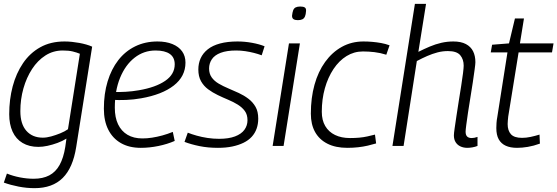

<svg xmlns="http://www.w3.org/2000/svg" viewBox="-20 -760 2903 1000"><path d="M0 191 16 144Q48 157 84.5 164Q121 171 155 171Q203 171 236.5 153.5Q270 136 290.5 99Q311 62 320 5L326 -38Q305 -25 279 -15.5Q253 -6 227.5 -0.5Q202 5 180 5Q132 5 97.5 -15.5Q63 -36 45.5 -74.5Q28 -113 28 -165Q28 -242 46 -310Q64 -378 100 -431Q136 -484 190 -514Q244 -544 316 -544Q335 -544 354.5 -542Q374 -540 393 -536.5Q412 -533 429.5 -528Q447 -523 460 -517L377 5Q360 114 306.5 167Q253 220 160 220Q119 220 77.5 212Q36 204 0 191ZM396 -480Q379 -487 358.5 -492Q338 -497 307 -497Q257 -497 216.5 -471Q176 -445 147 -400.5Q118 -356 102 -299.5Q86 -243 86 -181Q86 -114 117.5 -78.5Q149 -43 203 -43Q223 -43 246.5 -49.5Q270 -56 293.5 -65.5Q317 -75 334 -87Z M570 -281Q601 -280 635.5 -282Q670 -284 704 -290Q791 -305 840.5 -339Q890 -373 890 -425Q890 -461 864.5 -479Q839 -497 790 -497Q729 -497 681 -459.5Q633 -422 605.5 -355Q578 -288 578 -199Q578 -148 595 -112.5Q612 -77 644 -58Q676 -39 722 -39Q746 -39 772 -43Q798 -47 825.5 -54.5Q853 -62 880 -73L890 -26Q851 -9 804.5 0.5Q758 10 713 10Q653 10 610 -14.5Q567 -39 544 -84.5Q521 -130 521 -194Q521 -272 540.5 -336Q560 -400 596 -446.5Q632 -493 684 -518.5Q736 -544 800 -544Q845 -544 878 -530.5Q911 -517 928.5 -492.5Q946 -468 946 -434Q946 -362 885 -314.5Q824 -267 715 -248Q676 -241 637 -239.5Q598 -238 565 -240Z M941 -21 958 -69Q978 -61 1004.5 -53.5Q1031 -46 1061 -41.5Q1091 -37 1121 -37Q1171 -37 1204 -49.5Q1237 -62 1253 -84Q1269 -106 1269 -134Q1269 -163 1255 -182Q1241 -201 1218.5 -215Q1196 -229 1168.5 -240.5Q1141 -252 1114 -265Q1087 -278 1064 -295Q1041 -312 1027 -337Q1013 -362 1013 -398Q1013 -430 1025 -456.5Q1037 -483 1062 -503Q1087 -523 1126 -533.5Q1165 -544 1217 -544Q1255 -544 1293 -537Q1331 -530 1358 -519L1343 -472Q1324 -479 1302.5 -484.5Q1281 -490 1257.5 -493.5Q1234 -497 1210 -497Q1161 -497 1129.5 -485Q1098 -473 1083.5 -451.5Q1069 -430 1069 -403Q1069 -376 1082.5 -357Q1096 -338 1119 -324.5Q1142 -311 1169.5 -299.5Q1197 -288 1224 -275.5Q1251 -263 1274 -245.5Q1297 -228 1311 -203.5Q1325 -179 1325 -142Q1325 -114 1316.5 -90Q1308 -66 1291 -47.5Q1274 -29 1248.5 -16.5Q1223 -4 1190 3Q1157 10 1115 10Q1063 10 1019 1Q975 -8 941 -21Z M1400 0 1485 -534H1542L1457 0ZM1544 -726Q1560 -726 1567.5 -721Q1575 -716 1574 -703Q1573 -685 1568.5 -674.5Q1564 -664 1555 -659.5Q1546 -655 1531 -655Q1517 -655 1509 -660Q1501 -665 1501 -678Q1503 -696 1507 -706.5Q1511 -717 1520 -721.5Q1529 -726 1544 -726Z M1789 10Q1728 10 1685.5 -11.5Q1643 -33 1621 -72.5Q1599 -112 1599 -168Q1599 -250 1618 -318.5Q1637 -387 1673.5 -437.5Q1710 -488 1760.5 -516Q1811 -544 1873 -544Q1896 -544 1919 -542Q1942 -540 1964.5 -536Q1987 -532 2009 -524L1992 -475Q1960 -485 1930 -488.5Q1900 -492 1870 -492Q1824 -492 1785 -468Q1746 -444 1717 -400.5Q1688 -357 1672 -300Q1656 -243 1656 -178Q1656 -134 1674 -103.5Q1692 -73 1725 -57Q1758 -41 1803 -41Q1829 -41 1851 -43Q1873 -45 1893.5 -49.5Q1914 -54 1933 -59L1939 -13Q1919 -7 1895.5 -1.5Q1872 4 1845 7Q1818 10 1789 10Z M2405 -74Q2405 -57 2413 -49Q2421 -41 2437 -41Q2444 -41 2451 -42.5Q2458 -44 2467 -47V0Q2455 5 2440.5 7.5Q2426 10 2414 10Q2394 10 2378 2.5Q2362 -5 2353 -19.5Q2344 -34 2344 -55Q2344 -65 2348 -92.5Q2352 -120 2357.5 -157Q2363 -194 2369.5 -234.5Q2376 -275 2382 -312.5Q2388 -350 2391.5 -378.5Q2395 -407 2395 -418Q2395 -451 2377 -472.5Q2359 -494 2313 -494Q2285 -494 2258.5 -487Q2232 -480 2205.5 -468.5Q2179 -457 2151 -442L2082 0H2024L2141 -740H2199L2159 -490Q2189 -505 2218.5 -517.5Q2248 -530 2278.5 -537Q2309 -544 2341 -544Q2381 -544 2406.5 -530.5Q2432 -517 2444 -493Q2456 -469 2456 -436Q2456 -426 2452 -397.5Q2448 -369 2442.5 -331Q2437 -293 2430 -252Q2423 -211 2417.5 -173.5Q2412 -136 2408.5 -109.5Q2405 -83 2405 -74Z M2790 -59 2792 -12Q2759 0 2729 5Q2699 10 2673 10Q2638 10 2614 -1Q2590 -12 2577.5 -34.5Q2565 -57 2565 -93Q2565 -104 2566 -119.5Q2567 -135 2570 -150L2623 -487H2536L2543 -527L2631 -534L2662 -664H2709L2688 -534H2863L2855 -487H2681L2627 -153Q2626 -142 2625 -132.5Q2624 -123 2624 -114Q2624 -80 2641 -61Q2658 -42 2699 -42Q2721 -42 2744 -47Q2767 -52 2790 -59Z"/></svg>

Font: Georama Light
Style: Italic
Weight: 300
Italic angle: -9°
Designer: Jean-Baptiste Levee
Foundry: Production Type
Version: Version 1.001